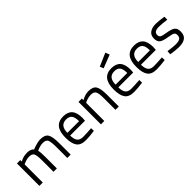

<svg xmlns="http://www.w3.org/2000/svg" viewBox="206 -1883 3025 3025"><g transform="rotate(-45 1719.0 -370.0)"><path d="M162 0H87V-500H162V-466Q222 -502 287 -506Q322 -510 342 -507Q404 -501 434 -465Q553 -510 615 -510Q715 -510 749.5 -456Q784 -402 784 -260V0H709V-237Q709 -359 690.5 -400Q672 -441 604 -441Q538 -441 464 -404Q476 -369 476 -260V0H401V-258Q401 -366 381.5 -403.5Q362 -441 296 -441Q266 -441 232.5 -431.5Q199 -422 180 -413L162 -404Z M1122 -58Q1155 -58 1201 -60.5Q1247 -63 1276 -65L1305 -67L1307 -6Q1194 10 1113 10Q1004 10 959 -52.5Q914 -115 914 -247Q914 -510 1124 -510Q1225 -510 1275 -453.5Q1325 -397 1325 -276L1321 -218H990Q991 -136 1020.5 -97Q1050 -58 1122 -58ZM990 -279H1250Q1250 -368 1220 -405.5Q1190 -443 1124 -443Q990 -443 990 -279Z M1533 0H1458V-500H1533V-464Q1613 -510 1688 -510Q1788 -510 1822 -455.5Q1856 -401 1856 -260V0H1782V-261Q1782 -366 1761.5 -404.5Q1741 -443 1674 -443Q1642 -443 1606.5 -433.5Q1571 -424 1552 -414L1533 -405Z M2196 -58Q2229 -58 2275 -60.5Q2321 -63 2350 -65L2379 -67L2381 -6Q2268 10 2187 10Q2078 10 2033 -52.5Q1988 -115 1988 -247Q1988 -510 2198 -510Q2299 -510 2349 -453.5Q2399 -397 2399 -276L2395 -218H2064Q2065 -136 2094.5 -97Q2124 -58 2196 -58ZM2064 -279H2324Q2324 -368 2294 -405.5Q2264 -443 2198 -443Q2064 -443 2064 -279ZM2088 -655 2306 -750 2333 -680 2113 -594Z M2700 -58Q2733 -58 2779 -60.5Q2825 -63 2854 -65L2883 -67L2885 -6Q2772 10 2691 10Q2582 10 2537 -52.5Q2492 -115 2492 -247Q2492 -510 2702 -510Q2803 -510 2853 -453.5Q2903 -397 2903 -276L2899 -218H2568Q2569 -136 2598.5 -97Q2628 -58 2700 -58ZM2568 -279H2828Q2828 -368 2798 -405.5Q2768 -443 2702 -443Q2568 -443 2568 -279Z M3365 -491 3363 -426Q3252 -442 3188 -442Q3080 -442 3080 -367Q3080 -332 3104 -317Q3128 -302 3202 -291Q3305 -275 3343.5 -245.5Q3382 -216 3382 -146Q3382 -62 3332.5 -26Q3283 10 3187 10Q3159 10 3115 5.5Q3071 1 3041 -4L3011 -9L3015 -74Q3129 -57 3180 -57Q3245 -57 3275.5 -75.5Q3306 -94 3306 -143Q3306 -181 3281.5 -196Q3257 -211 3180 -223Q3082 -238 3043 -266Q3004 -294 3004 -364Q3004 -440 3055.5 -475Q3107 -510 3184 -510Q3217 -510 3262.5 -505Q3308 -500 3337 -496Z"/></g></svg>

Font: TypoPRO Titillium Text
Style: 400 wt
Weight: 400
Designer: Accademia di Belle Arti di Urbino and others
Foundry: Accademia di Belle Arti di Urbino and others.
Version: Version 25.000